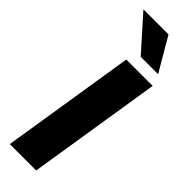

<svg xmlns="http://www.w3.org/2000/svg" viewBox="-313 -947 952 952"><g transform="rotate(45 163.0 -470.5)"><path d="M29 0 141 -705H326L214 0ZM182 -765 25 -941H201L304 -765Z"/></g></svg>

Font: Nunito Sans 11pt Black
Style: Italic
Weight: 900
Italic angle: -9°
Version: Version 3.101;gftools[0.9.27]